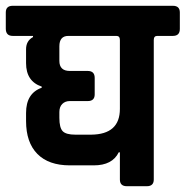

<svg xmlns="http://www.w3.org/2000/svg" viewBox="-50 -643 641 663"><path d="M40 -425V-473Q40 -502 64 -515V-519H-6Q-30 -519 -30 -544V-600Q-30 -623 -6 -623H547Q571 -623 571 -600V-543Q571 -519 547 -519H493Q481 -519 481 -505V-23Q481 0 457 0H388Q364 0 364 -23V-117H360Q338 -72 274 -72H191Q118 -72 79 -111.5Q40 -151 40 -225V-253Q40 -321 94 -340V-344Q40 -362 40 -425ZM352 -519H186Q155 -519 155 -483V-433Q155 -398 191 -398H253Q277 -398 277 -374V-317Q277 -294 253 -294H191Q175 -294 165 -284Q155 -274 155 -256V-236Q155 -202 166.5 -190Q178 -178 210 -178H265Q364 -179 364 -267V-505Q364 -519 352 -519Z"/></svg>

Font: Rajdhani
Style: Bold
Weight: 700
Designer: Satya Rajpurohit, Jyotish Sonowal
Foundry: Indian Type Foundry
Version: Version 1.201 February 1, 2022